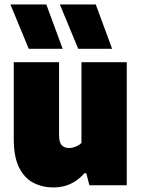

<svg xmlns="http://www.w3.org/2000/svg" viewBox="-20 -828 630 858"><path d="M219 9.5Q168 9.5 128 -11.8Q88 -33 64.8 -80.5Q41.5 -128 41.5 -206.5V-550H244V-223Q244 -191 256.2 -178.8Q268.5 -166.5 288 -166.5Q302.5 -166.5 318.2 -172.8Q334 -179 344 -189.5V-550H546.5V0H379.5L365.5 -54H357.5Q301.5 10 219 9.5ZM329.5 -610 247.5 -808H408L481 -610ZM108.5 -610 26.5 -808H187L260 -610Z"/></svg>

Font: Encode Sans SemiCondensed SemiCondensed Black
Style: Regular
Weight: 900
Width: 4
Designer: Multiple Designers
Foundry: Impallari Type
Version: Version 3.000; ttfautohint (v1.8.3) -l 8 -r 50 -G 200 -x 14 